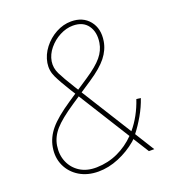

<svg xmlns="http://www.w3.org/2000/svg" viewBox="-136 -840 856 953"><g transform="rotate(-20 292.0 -363.5)"><path d="M222.3 9.9Q164.8 9.9 122.3 -15.8Q79.9 -41.5 59.8 -85.2Q39.8 -128.9 49 -181.8Q57.5 -230.8 92.2 -272.4Q126.8 -313.9 205.3 -366.5L245 -393.1L239.3 -402Q237.2 -405.5 234.9 -409.1Q232.6 -412.6 230.5 -415.8Q195.3 -472.3 177.9 -508.5Q160.5 -544.7 166.9 -583.8Q174 -625 201 -660Q228 -695 266.9 -716.1Q305.8 -737.2 347.3 -737.2Q409.4 -737.2 443.2 -695.3Q476.9 -653.4 466.6 -589.5Q459.5 -545.8 429.5 -507.8Q399.5 -469.8 335.9 -427.6L276.6 -388.1L442.8 -122.5Q492.9 -181.8 520.6 -264.2L543.3 -261.4Q528.8 -218.4 505 -177Q481.2 -135.7 455.3 -102.6L519.2 0H490.8L438.9 -82.7Q433.2 -76.7 428.3 -72.4Q384.2 -35.2 329.9 -12.6Q275.6 9.9 222.3 9.9ZM425.8 -103.7 256.4 -374.6 216.6 -348Q142.8 -298.7 110.8 -262.1Q78.8 -225.5 71.7 -181.8Q64.3 -134.9 80.8 -96.1Q97.3 -57.2 133.3 -34.4Q169.4 -11.7 220.9 -12.8Q281.2 -14.2 333.1 -38.2Q384.9 -62.1 425.8 -103.7ZM265.3 -406.6 324.6 -446Q383.5 -485.1 410.7 -517.9Q437.9 -550.8 443.9 -589.5Q452.4 -643.8 427 -679.2Q401.6 -714.5 348.7 -714.5Q313.6 -714.5 278.9 -696.4Q244.3 -678.3 219.8 -648.4Q195.3 -618.6 189.6 -583.8Q184.3 -550.1 200.5 -517.2Q216.6 -484.4 252.8 -426.5Q254.3 -424 255.9 -421.5Q257.5 -419 259.2 -416.2Z"/></g></svg>

Font: Inter Thin  BETA
Style: Italic
Weight: 100
Italic angle: -9.39999°
Designer: Rasmus Andersson
Foundry: rsms
Version: Version 3.011;git-f93a4a705